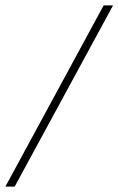

<svg xmlns="http://www.w3.org/2000/svg" viewBox="-66 -694 440 714"><path d="M-46 0 319.5 -674H354.5L-11.5 0Z"/></svg>

Font: Anybody ExtraExpanded ExtraLight
Style: Italic
Weight: 200
Width: 8
Italic angle: -10°
Designer: Tyler Finck
Foundry: Etcetera Type Company
Version: Version 1.010; ttfautohint (v1.8.3) -l 8 -r 50 -G 200 -x 14 